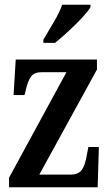

<svg xmlns="http://www.w3.org/2000/svg" viewBox="-20 -786 463 806"><path d="M18 0V-40L259 -483H156Q124 -483 110.5 -465Q97 -447 88 -407L83 -387H37L46 -536H387V-494L145 -53H276Q309 -53 323.5 -73Q338 -93 345 -138L351 -169H395L390 0ZM162 -619Q182 -654 205.5 -693Q229 -732 241 -766H360V-756Q350 -739 324.5 -711.5Q299 -684 268 -655.5Q237 -627 211 -606H162Z"/></svg>

Font: Noto Serif Tamil ExtraCondensed SemiBold
Style: Italic
Weight: 600
Width: 2
Italic angle: -12°
Designer: Indian Type Foundry, Tom Grace, and the Monotype Design Team
Foundry: Monotype Imaging Inc.
Version: Version 2.003; ttfautohint (v1.8.4.7-5d5b)